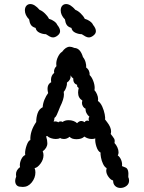

<svg xmlns="http://www.w3.org/2000/svg" viewBox="-20 -929 713 949"><path d="M614 -54Q618 -46 618 -36Q618 -20 605 -10Q592 0 575 0Q560 0 549.5 -9.5Q539 -19 539 -37Q528 -39 516.5 -54.5Q505 -70 505 -86Q505 -90 507 -98Q497 -103 489.5 -118.5Q482 -134 479 -151Q476 -168 477 -175Q464 -181 456.5 -204.5Q449 -228 451 -245Q444 -242 434 -242Q414 -242 397 -254Q384 -241 358 -241Q334 -241 324 -253Q311 -242 296 -242Q284 -242 277 -247Q270 -242 256 -242Q244 -242 232 -246Q220 -250 213 -257Q212 -257 208 -255Q214 -236 214 -221Q214 -198 191 -181Q195 -173 195 -162Q195 -140 180 -120Q165 -100 151 -98Q155 -89 155 -77Q155 -50 137 -27.5Q119 -5 93 -5Q86 -5 82 -6Q69 -6 62 -14Q55 -22 55 -35Q55 -44 60 -56Q59 -60 59 -68Q59 -88 79 -103Q78 -106 78 -112Q78 -127 85.5 -142.5Q93 -158 105 -163Q104 -165 104 -172Q104 -189 112 -211.5Q120 -234 130 -237Q128 -281 159 -326Q159 -349 166 -369.5Q173 -390 191 -399Q192 -418 200 -437Q208 -456 218 -469Q215 -480 215 -489Q215 -503 220.5 -511.5Q226 -520 233 -522Q232 -526 232 -534Q232 -556 248 -569L247 -575Q247 -590 259 -602Q258 -606 258 -613Q258 -631 267 -649Q276 -667 287 -673Q305 -698 325 -698Q334 -698 348 -692Q377 -691 390 -647Q399 -636 403 -621.5Q407 -607 406 -595Q415 -589 419.5 -579Q424 -569 423 -558Q433 -549 440.5 -530Q448 -511 448 -494Q448 -486 447 -483Q454 -476 459.5 -463Q465 -450 465 -439Q465 -433 464 -430Q477 -421 485.5 -402Q494 -383 497.5 -364.5Q501 -346 499 -339Q501 -336 510 -324.5Q519 -313 524 -301.5Q529 -290 529 -280Q529 -271 527 -267Q531 -262 536 -255.5Q541 -249 544 -244Q547 -239 547 -232Q547 -225 546 -222Q554 -214 560 -201Q566 -188 566 -176Q566 -166 562 -161Q573 -153 579 -138Q585 -123 583 -108Q583 -108 600.5 -101Q618 -94 614 -54ZM420 -331Q418 -337 418 -340Q418 -348 422 -352Q413 -359 407.5 -370Q402 -381 403 -392Q396 -394 390.5 -402.5Q385 -411 385 -421Q385 -424 387 -432Q366 -445 366 -471Q366 -481 369 -494Q368 -495 364 -498.5Q360 -502 361 -510Q341 -516 342 -542Q334 -546 329 -557Q331 -534 311 -521Q312 -510 307 -496Q302 -482 295 -475Q296 -471 296 -462Q296 -439 277 -401Q272 -390 269 -381Q265 -371 260.5 -361Q256 -351 249 -346Q249 -336 245 -328L253 -329Q263 -329 268 -324Q271 -329 280 -329Q286 -329 289 -326Q301 -335 319 -335Q332 -335 343 -331Q354 -327 361 -320Q371 -331 382 -331Q389 -331 399 -325Q401 -331 408 -332.5Q415 -334 420 -331ZM280 -878Q280 -892 287.5 -900.5Q295 -909 307 -909Q328 -909 353 -880Q365 -876 379 -862.5Q393 -849 399 -836Q411 -833 423.5 -824.5Q436 -816 440 -806Q454 -789 454 -775Q454 -762 440 -752Q429 -744 419 -744Q411 -744 402 -749Q393 -754 384 -760Q368 -760 352 -767.5Q336 -775 333 -791Q316 -796 309.5 -806.5Q303 -817 301 -833Q280 -854 280 -878ZM103 -878Q103 -892 110.5 -900.5Q118 -909 130 -909Q151 -909 176 -880Q188 -876 202 -862.5Q216 -849 222 -836Q234 -833 246.5 -824.5Q259 -816 263 -806Q277 -789 277 -775Q277 -762 263 -752Q252 -744 242 -744Q234 -744 225 -749Q216 -754 207 -760Q191 -760 175 -767.5Q159 -775 156 -791Q139 -796 132.5 -806.5Q126 -817 124 -833Q103 -854 103 -878Z"/></svg>

Font: Pangolin
Style: Regular
Weight: 400
Designer: Kevin Burke
Foundry: Google, Inc.
Version: Version 1.101